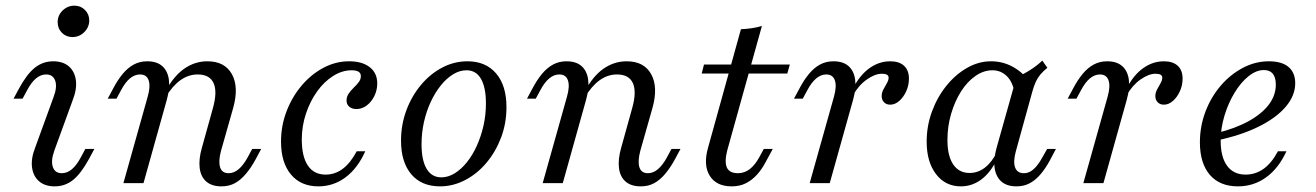

<svg xmlns="http://www.w3.org/2000/svg" viewBox="-20 -640 4600 671"><path d="M171 11.3Q137.1 11.3 116.5 -6.5Q96 -24.2 91.9 -55.2Q87.9 -86.3 103.2 -125L166.9 -300Q180.6 -335.5 173 -357.7Q165.3 -379.8 141.1 -379.8Q122.6 -379.8 106 -366.1Q89.5 -352.4 75 -325L58.9 -295.2H27.4L46 -329.8Q73.4 -380.6 101.6 -403.2Q129.8 -425.8 166.1 -425.8Q200 -425.8 220.6 -408.1Q241.1 -390.3 245.2 -359.3Q249.2 -328.2 233.9 -289.5L170.2 -114.5Q157.3 -79 164.5 -56.9Q171.8 -34.7 196 -34.7Q233.1 -34.7 262.1 -89.5L278.2 -119.4H309.7L291.1 -84.7Q262.9 -33.1 235.1 -10.9Q207.3 11.3 171 11.3ZM233.1 -510.5Q211.3 -510.5 196.4 -525.4Q181.5 -540.3 181.5 -562.9Q181.5 -586.3 198.8 -603.2Q216.1 -620.2 240.3 -620.2Q262.1 -620.2 277 -605.2Q291.9 -590.3 291.9 -568.5Q291.9 -545.2 274.6 -527.8Q257.3 -510.5 233.1 -510.5Z M754 11.3Q720.2 11.3 700.8 -5.6Q681.5 -22.6 677.8 -53.2Q674.2 -83.9 685.5 -123.4L723.4 -259.7Q740.3 -318.5 726.6 -349.2Q712.9 -379.8 671 -379.8Q638.7 -379.8 610.5 -359.7Q582.3 -339.5 558.1 -299.2V-320.2Q586.3 -373.4 623.4 -399.6Q660.5 -425.8 704.8 -425.8Q765.3 -425.8 790.3 -381Q815.3 -336.3 795.2 -263.7L752.4 -112.9Q742.7 -76.6 749.2 -55.6Q755.6 -34.7 779 -34.7Q797.6 -34.7 814.1 -48.8Q830.6 -62.9 845.2 -89.5L861.3 -119.4H892.7L874.2 -84.7Q858.1 -54.8 839.9 -33.1Q821.8 -11.3 801.2 0Q780.6 11.3 754 11.3ZM411.3 0 496 -301.6Q506.5 -337.9 499.6 -358.9Q492.7 -379.8 469.4 -379.8Q450.8 -379.8 434.3 -366.1Q417.7 -352.4 403.2 -325L387.1 -295.2H356.5L375 -329.8Q391.1 -360.5 408.9 -381.9Q426.6 -403.2 447.6 -414.5Q468.5 -425.8 494.4 -425.8Q528.2 -425.8 547.2 -408.9Q566.1 -391.9 570.2 -361.7Q574.2 -331.5 562.9 -291.1L481.5 0Z M1092.7 11.3Q1031.5 11.3 996.8 -30.2Q962.1 -71.8 962.1 -145.2Q962.1 -200.8 981.5 -251.2Q1000.8 -301.6 1034.3 -341.1Q1067.7 -380.6 1110.5 -403.2Q1153.2 -425.8 1200 -425.8Q1246 -425.8 1272.2 -405.2Q1298.4 -384.7 1298.4 -348.4Q1298.4 -325 1288.3 -304.4Q1278.2 -283.9 1261.7 -271.4Q1245.2 -258.9 1225.8 -258.9Q1210.5 -258.9 1200.8 -266.9Q1191.1 -275 1191.1 -288.7Q1191.1 -302.4 1198.8 -313.3Q1206.5 -324.2 1216.5 -333.9Q1226.6 -343.5 1233.9 -353.2Q1241.1 -362.9 1241.1 -374.2Q1241.1 -394.4 1208.9 -394.4Q1175.8 -394.4 1144.4 -374.6Q1112.9 -354.8 1088.3 -320.6Q1063.7 -286.3 1049.2 -242.7Q1034.7 -199.2 1034.7 -152.4Q1034.7 -92.7 1056 -61.3Q1077.4 -29.8 1117.7 -29.8Q1150.8 -29.8 1177.8 -50Q1204.8 -70.2 1226.6 -111.3H1256.5Q1229.8 -51.6 1187.5 -20.2Q1145.2 11.3 1092.7 11.3Z M1517.7 11.3Q1453.2 11.3 1417.3 -31Q1381.5 -73.4 1381.5 -148.4Q1381.5 -204 1400 -254Q1418.5 -304 1450.8 -342.7Q1483.1 -381.5 1525 -403.6Q1566.9 -425.8 1613.7 -425.8Q1677.4 -425.8 1713.7 -383.5Q1750 -341.1 1750 -265.3Q1750 -209.7 1731.5 -160.1Q1712.9 -110.5 1680.6 -71.8Q1648.4 -33.1 1606 -10.9Q1563.7 11.3 1517.7 11.3ZM1522.6 -20.2Q1546 -20.2 1569 -34.3Q1591.9 -48.4 1611.7 -73Q1631.5 -97.6 1646.4 -130.6Q1661.3 -163.7 1669.8 -201.2Q1678.2 -238.7 1678.2 -278.2Q1678.2 -334.7 1660.9 -364.5Q1643.5 -394.4 1610.5 -394.4Q1586.3 -394.4 1563.3 -380.2Q1540.3 -366.1 1520.6 -341.5Q1500.8 -316.9 1485.5 -284.3Q1470.2 -251.6 1461.7 -213.7Q1453.2 -175.8 1453.2 -136.3Q1453.2 -79.8 1471 -50Q1488.7 -20.2 1522.6 -20.2Z M2219.4 11.3Q2185.5 11.3 2166.1 -5.6Q2146.8 -22.6 2143.1 -53.2Q2139.5 -83.9 2150.8 -123.4L2188.7 -259.7Q2205.6 -318.5 2191.9 -349.2Q2178.2 -379.8 2136.3 -379.8Q2104 -379.8 2075.8 -359.7Q2047.6 -339.5 2023.4 -299.2V-320.2Q2051.6 -373.4 2088.7 -399.6Q2125.8 -425.8 2170.2 -425.8Q2230.6 -425.8 2255.6 -381Q2280.6 -336.3 2260.5 -263.7L2217.7 -112.9Q2208.1 -76.6 2214.5 -55.6Q2221 -34.7 2244.4 -34.7Q2262.9 -34.7 2279.4 -48.8Q2296 -62.9 2310.5 -89.5L2326.6 -119.4H2358.1L2339.5 -84.7Q2323.4 -54.8 2305.2 -33.1Q2287.1 -11.3 2266.5 0Q2246 11.3 2219.4 11.3ZM1876.6 0 1961.3 -301.6Q1971.8 -337.9 1964.9 -358.9Q1958.1 -379.8 1934.7 -379.8Q1916.1 -379.8 1899.6 -366.1Q1883.1 -352.4 1868.5 -325L1852.4 -295.2H1821.8L1840.3 -329.8Q1856.5 -360.5 1874.2 -381.9Q1891.9 -403.2 1912.9 -414.5Q1933.9 -425.8 1959.7 -425.8Q1993.5 -425.8 2012.5 -408.9Q2031.5 -391.9 2035.5 -361.7Q2039.5 -331.5 2028.2 -291.1L1946.8 0Z M2537.1 11.3Q2483.1 11.3 2460.1 -26.2Q2437.1 -63.7 2454.8 -125L2569.4 -537.9Q2588.7 -538.7 2607.7 -541.5Q2626.6 -544.4 2642.7 -549.2L2521.8 -115.3Q2511.3 -75 2520.2 -54.8Q2529 -34.7 2558.9 -34.7Q2581.5 -34.7 2600 -48.8Q2618.5 -62.9 2633.9 -91.1L2649.2 -119.4H2680.6L2654.8 -71.8Q2641.9 -47.6 2625 -29Q2608.1 -10.5 2586.7 0.4Q2565.3 11.3 2537.1 11.3ZM2432.3 -383.1 2440.3 -414.5H2740.3L2731.5 -383.1Z M2809.7 0 2894.4 -301.6Q2904.8 -338.7 2897.6 -359.3Q2890.3 -379.8 2867.7 -379.8Q2849.2 -379.8 2832.7 -366.1Q2816.1 -352.4 2801.6 -325L2785.5 -295.2H2754.8L2773.4 -329.8Q2789.5 -360.5 2807.3 -381.9Q2825 -403.2 2846 -414.5Q2866.9 -425.8 2892.7 -425.8Q2926.6 -425.8 2945.6 -408.9Q2964.5 -391.9 2968.5 -361.7Q2972.6 -331.5 2961.3 -291.1L2879.8 0ZM3091.1 -274.2Q3077.4 -274.2 3069.4 -282.7Q3061.3 -291.1 3061.3 -304Q3061.3 -316.1 3067.3 -327.4Q3073.4 -338.7 3079.4 -349.2Q3085.5 -359.7 3085.5 -368.5Q3085.5 -382.3 3062.1 -382.3Q3037.9 -382.3 3009.3 -362.1Q2980.6 -341.9 2961.3 -307.3L2962.1 -333.1Q2985.5 -378.2 3019 -402Q3052.4 -425.8 3091.1 -425.8Q3122.6 -425.8 3139.5 -410.1Q3156.5 -394.4 3156.5 -365.3Q3156.5 -341.9 3147.2 -321.4Q3137.9 -300.8 3123 -287.5Q3108.1 -274.2 3091.1 -274.2Z M3337.9 11.3Q3283.9 11.3 3251.2 -31.5Q3218.5 -74.2 3218.5 -145.2Q3218.5 -200 3237.1 -250.4Q3255.6 -300.8 3287.5 -340.3Q3319.4 -379.8 3359.7 -402.8Q3400 -425.8 3443.5 -425.8Q3483.1 -425.8 3517.3 -407.7Q3551.6 -389.5 3576.6 -357.3L3525.8 -314.5Q3519.4 -354 3498.4 -374.2Q3477.4 -394.4 3448.4 -394.4Q3417.7 -394.4 3389.1 -374.6Q3360.5 -354.8 3338.7 -320.6Q3316.9 -286.3 3304 -242.3Q3291.1 -198.4 3291.1 -150.8Q3291.1 -95.2 3311.3 -65.3Q3331.5 -35.5 3368.5 -35.5Q3397.6 -35.5 3421.8 -54Q3446 -72.6 3464.5 -108.9L3463.7 -82.3Q3441.9 -37.1 3409.7 -12.9Q3377.4 11.3 3337.9 11.3ZM3532.3 11.3Q3483.1 11.3 3464.5 -25Q3446 -61.3 3462.9 -123.4L3532.3 -370.2Q3555.6 -379.8 3579.4 -394.8Q3603.2 -409.7 3622.6 -428.2L3640.3 -403.2Q3625.8 -391.1 3616.1 -379.8Q3606.5 -368.5 3600 -354.4Q3593.5 -340.3 3587.9 -320.2L3530.6 -112.9Q3520.2 -75.8 3527.4 -55.2Q3534.7 -34.7 3558.1 -34.7Q3571.8 -34.7 3583.1 -41.9Q3594.4 -49.2 3604.4 -61.7Q3614.5 -74.2 3622.6 -89.5L3639.5 -119.4H3670.2L3648.4 -78.2Q3633.9 -51.6 3616.9 -31.5Q3600 -11.3 3579.4 0Q3558.9 11.3 3532.3 11.3Z M3766.1 0 3850.8 -301.6Q3861.3 -338.7 3854 -359.3Q3846.8 -379.8 3824.2 -379.8Q3805.6 -379.8 3789.1 -366.1Q3772.6 -352.4 3758.1 -325L3741.9 -295.2H3711.3L3729.8 -329.8Q3746 -360.5 3763.7 -381.9Q3781.5 -403.2 3802.4 -414.5Q3823.4 -425.8 3849.2 -425.8Q3883.1 -425.8 3902 -408.9Q3921 -391.9 3925 -361.7Q3929 -331.5 3917.7 -291.1L3836.3 0ZM4047.6 -274.2Q4033.9 -274.2 4025.8 -282.7Q4017.7 -291.1 4017.7 -304Q4017.7 -316.1 4023.8 -327.4Q4029.8 -338.7 4035.9 -349.2Q4041.9 -359.7 4041.9 -368.5Q4041.9 -382.3 4018.5 -382.3Q3994.4 -382.3 3965.7 -362.1Q3937.1 -341.9 3917.7 -307.3L3918.5 -333.1Q3941.9 -378.2 3975.4 -402Q4008.9 -425.8 4047.6 -425.8Q4079 -425.8 4096 -410.1Q4112.9 -394.4 4112.9 -365.3Q4112.9 -341.9 4103.6 -321.4Q4094.4 -300.8 4079.4 -287.5Q4064.5 -274.2 4047.6 -274.2Z M4306.5 11.3Q4242.7 11.3 4208.1 -29Q4173.4 -69.4 4173.4 -142.7Q4173.4 -198.4 4192.7 -249.6Q4212.1 -300.8 4246 -340.3Q4279.8 -379.8 4323.4 -402.8Q4366.9 -425.8 4414.5 -425.8Q4459.7 -425.8 4483.1 -406Q4506.5 -386.3 4506.5 -349.2Q4506.5 -305.6 4473 -266.5Q4439.5 -227.4 4378.2 -197.2Q4316.9 -166.9 4232.3 -149.2V-175Q4297.6 -191.1 4343.5 -216.5Q4389.5 -241.9 4414.1 -274.2Q4438.7 -306.5 4438.7 -344.4Q4438.7 -369.4 4428.2 -382.3Q4417.7 -395.2 4396.8 -395.2Q4370.2 -395.2 4343.1 -373.4Q4316.1 -351.6 4294.4 -315.7Q4272.6 -279.8 4259.3 -235.9Q4246 -191.9 4246 -148.4Q4246 -91.1 4268.5 -60.5Q4291.1 -29.8 4333.1 -29.8Q4367.7 -29.8 4396 -50Q4424.2 -70.2 4446 -111.3H4475.8Q4448.4 -51.6 4404.8 -20.2Q4361.3 11.3 4306.5 11.3Z"/></svg>

Font: Playfair 5pt SemiExpanded Light 12pt
Style: Italic
Weight: 300
Italic angle: -15.6°
Version: Version 2.000;gftools[0.9.28]